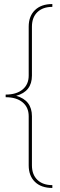

<svg xmlns="http://www.w3.org/2000/svg" viewBox="-20 -760 299 950"><path d="M239 170Q184 170 153 140Q122 110 122 58V-185Q122 -229 91.5 -254Q61 -279 8 -279V-292Q61 -292 91.5 -317Q122 -342 122 -386V-628Q122 -680 153 -710Q184 -740 239 -740V-726Q192 -726 165 -700Q138 -674 138 -628V-386Q138 -307 60 -286Q138 -264 138 -185V58Q138 104 165 130Q192 156 239 156Z"/></svg>

Font: Elaine Sans Thin
Style: Regular
Weight: 250
Designer: Wei Huang
Foundry: Wei Huang
Version: Version 2.001;December 24, 2019;FontCreator 12.0.0.2547 64-b